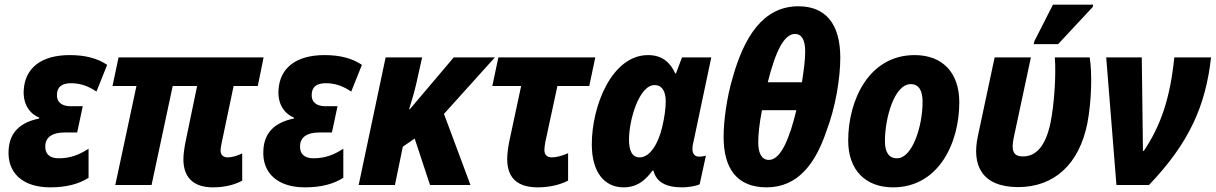

<svg xmlns="http://www.w3.org/2000/svg" viewBox="-20 -796 5230 826"><path d="M196 10C265 10 318 -4 361 -31V-156C323 -132 286 -115 232 -115C193 -115 172 -135 175 -171C177 -207 207 -226 257 -226H312L336 -339H284C242 -339 223 -360 225 -390C226 -422 246 -438 286 -438C327 -438 361 -425 395 -402L441 -517C398 -546 345 -559 280 -559C158 -559 87 -504 82 -407C79 -350 105 -308 149 -290L148 -286C69 -270 21 -228 17 -150C11 -51 79 10 196 10Z M896 10C946 10 990 -1 1022 -19V-136C1001 -126 980 -119 959 -119C941 -119 929 -129 929 -149C929 -159 932 -172 934 -183L985 -426H1089L1114 -549H490L464 -426H567L476 0H632L723 -426H828L778 -185C773 -160 769 -132 769 -111C769 -29 816 10 896 10Z M1292 10C1361 10 1414 -4 1457 -31V-156C1419 -132 1382 -115 1328 -115C1289 -115 1268 -135 1271 -171C1273 -207 1303 -226 1353 -226H1408L1432 -339H1380C1338 -339 1319 -360 1321 -390C1322 -422 1342 -438 1382 -438C1423 -438 1457 -425 1491 -402L1537 -517C1494 -546 1441 -559 1376 -559C1254 -559 1183 -504 1178 -407C1175 -350 1201 -308 1245 -290L1244 -286C1165 -270 1117 -228 1113 -150C1107 -51 1175 10 1292 10Z M1523 0H1679L1713 -165L1764 -200L1830 0H2004L1890 -306L2109 -549H1932L1743 -326H1740C1751 -361 1763 -401 1771 -437L1796 -549H1639Z M2294 10C2343 10 2390 -1 2424 -19V-137C2399 -126 2375 -119 2354 -119C2335 -119 2322 -129 2322 -150C2322 -161 2324 -173 2326 -185L2378 -426H2515L2541 -549H2124L2098 -426H2222L2171 -188C2166 -162 2162 -134 2162 -112C2162 -25 2212 10 2294 10Z M2663 10C2726 10 2761 -27 2787 -62H2791C2804 -12 2845 10 2916 10C2942 10 2975 4 2990 -3L3017 -127C3010 -124 2997 -122 2988 -122C2968 -122 2959 -135 2959 -156C2959 -164 2960 -174 2963 -184L3040 -549H2914L2888 -480H2885C2864 -526 2830 -559 2768 -559C2613 -559 2526 -342 2526 -175C2526 -55 2580 10 2663 10ZM2732 -119C2701 -119 2686 -145 2686 -195C2686 -281 2730 -430 2796 -430C2827 -430 2844 -405 2844 -360C2844 -330 2839 -291 2828 -246C2812 -181 2778 -119 2732 -119Z M3093 -207C3093 -73 3149 10 3278 10C3413 10 3489 -93 3536 -234C3574 -333 3595 -458 3595 -548C3595 -694 3531 -769 3415 -769C3262 -769 3181 -636 3132 -462C3107 -378 3093 -277 3093 -207ZM3283 -442C3316 -574 3353 -650 3400 -650C3429 -650 3444 -624 3444 -575C3444 -537 3438 -494 3430 -442ZM3242 -184C3242 -218 3247 -265 3258 -322H3406C3378 -205 3340 -108 3288 -108C3257 -108 3242 -136 3242 -184Z M3822 10C4017 10 4107 -179 4107 -356C4107 -483 4035 -559 3915 -559C3718 -559 3629 -365 3629 -191C3629 -65 3703 10 3822 10ZM3839 -115C3804 -115 3787 -141 3787 -189C3787 -287 3827 -434 3898 -434C3934 -434 3949 -405 3949 -358C3949 -252 3905 -115 3839 -115Z M4427 -606H4532L4681 -766L4683 -776H4510L4430 -619ZM4359 9C4517 9 4623 -91 4658 -266C4676 -361 4679 -480 4668 -549H4518C4524 -471 4515 -343 4499 -266C4478 -167 4437 -123 4381 -123C4338 -123 4330 -149 4341 -203L4415 -549H4259L4187 -211C4160 -87 4202 8 4359 9Z M4783 0H4923C5097 -182 5167 -342 5190 -549H5032C5014 -373 4974 -256 4901 -147H4897C4897 -172 4896 -208 4896 -234L4892 -549H4739Z"/></svg>

Font: Noto Sans SemiCondensed ExtraBold
Style: Italic
Weight: 800
Width: 4
Italic angle: -12°
Designer: Monotype Design Team
Foundry: Monotype Imaging Inc.
Version: Version 2.013